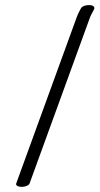

<svg xmlns="http://www.w3.org/2000/svg" viewBox="-20 -696 388 748"><path d="M64.4 32C78 32 92.4 26.4 95.1 19L330.9 -629C332.6 -633.5 335 -638.5 338.4 -644.6L344.7 -656.3C360.5 -681.4 307.3 -681.2 296.2 -664.9L290.1 -653.8C285.5 -645 281.9 -637.1 278.9 -629L43.1 19C40.4 26.4 50.7 32 64.4 32Z"/></svg>

Font: Take Off
Style: Moose
Weight: 400
Foundry: Cannot Into Space Fonts
Version: Version 0.89